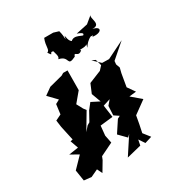

<svg xmlns="http://www.w3.org/2000/svg" viewBox="-189 -904 994 1065"><g transform="rotate(-30 308.5 -371.5)"><path d="M438 -528 449 -488 427 -464 348 -432 324 -375 346 -315 295 -341 266 -304 234 -246 217 -236 192 -207 255 -313 241 -331V-332L221 -369L272 -430C272 -472 273 -514 273 -556H245L230 -547L145 -525L100 -493L151 -440L125 -426L117 -364L80 -346L86 -302L106 -210L91 -207L109 -156L48 -147L99 -118L35 -52L46 18L93 23L140 1L156 34L193 -28L201 -48L283 -88L273 -138L279 -199L360 -208L349 -286L402 -303L438 -351L371 -272L368 -213L398 -193L381 -184L333 -111L378 -65L393 -80L321 30L414 7L421 -28L446 9L491 -5L458 -47L469 -100L478 -150L558 -208L498 -259L543 -264L510 -311L524 -393L532 -425L523 -450L525 -471L617 -551L504 -495L460 -496L415 -538ZM386 -679C369 -687 361 -693 355 -731C345 -689 355 -721 342 -767L309 -777H251C232 -730 246 -705 225 -697C252 -656 230 -698 258 -687C272 -642 265 -644 260 -635C326 -622 278 -569 346 -602C356 -635 363 -584 395 -616C366 -626 427 -614 436 -630C424 -582 433 -634 479 -655C500 -650 504 -668 486 -648C543 -640 563 -675 507 -686C571 -683 518 -747 539 -760L494 -723L419 -707C460 -693 449 -685 449 -685C448 -667 401 -718 371 -681Z"/></g></svg>

Font: Asimov Aggro
Style: CondIt
Weight: 500
Designer: Google
Version: Version 2.000980; 2014